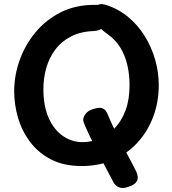

<svg xmlns="http://www.w3.org/2000/svg" viewBox="-20 -808 850 947"><path d="M476 -783Q495 -782 508.5 -771.5Q522 -761 522 -745Q522 -724 512.5 -704Q503 -684 486.5 -670.5Q470 -657 445 -655Q378 -653 330 -628Q282 -603 252 -562.5Q222 -522 208 -472Q194 -422 194 -369Q194 -285 220 -226.5Q246 -168 290 -137.5Q334 -107 387 -107Q431 -107 472.5 -124.5Q514 -142 547 -177Q580 -212 599.5 -264.5Q619 -317 619 -388Q619 -440 608 -487.5Q597 -535 573 -574Q549 -613 510 -640Q483 -659 468.5 -676.5Q454 -694 448 -712Q442 -730 442 -748Q442 -764 456.5 -778.5Q471 -793 498 -785Q561 -766 610 -726Q659 -686 693 -631.5Q727 -577 745 -514.5Q763 -452 763 -389Q763 -304 735.5 -231.5Q708 -159 658 -104.5Q608 -50 538 -19.5Q468 11 383 11Q295 11 232 -21.5Q169 -54 128.5 -108Q88 -162 69 -227Q50 -292 50 -358Q50 -436 77 -511.5Q104 -587 155 -648.5Q206 -710 279 -747Q352 -784 445 -784Q453 -784 461 -784Q469 -784 476 -783ZM394 -201Q385 -222 399.5 -243Q414 -264 443 -271Q468 -279 481.5 -275Q495 -271 502 -261Q509 -251 513 -240Q523 -215 536.5 -187Q550 -159 565 -129Q580 -99 595.5 -70Q611 -41 625.5 -13.5Q640 14 652 38Q665 67 655 85.5Q645 104 614 113Q586 124 567 116Q548 108 538 88Q526 65 511.5 37.5Q497 10 481 -20.5Q465 -51 449.5 -82Q434 -113 419.5 -143.5Q405 -174 394 -201Z"/></svg>

Font: Playpen Sans SemiBold
Style: Regular
Weight: 600
Designer: Laura Meseguer, Veronika Burian, José Scaglione
Foundry: TypeTogether
Version: Version 1.001